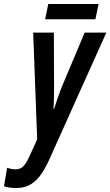

<svg xmlns="http://www.w3.org/2000/svg" viewBox="-103 -706 555 966"><path d="M-22 240Q-58 240 -83 231L-67 138Q-45 146 -25 146Q2 146 17.5 127.5Q33 109 48 74L84 -5L64 -542H168L169 -270Q169 -242 168.5 -214Q168 -186 166 -158H169Q178 -187 188 -215Q198 -243 205 -262L323 -542H432L148 90Q128 135 105.5 168.5Q83 202 52.5 221Q22 240 -22 240ZM124 -609 140 -686H393L377 -609Z"/></svg>

Font: Noto Sans ExtraCondensed SemiBold
Style: Italic
Weight: 600
Width: 2
Italic angle: -12°
Designer: Monotype Design Team
Foundry: Monotype Imaging Inc.
Version: Version 2.013; ttfautohint (v1.8.4.7-5d5b)